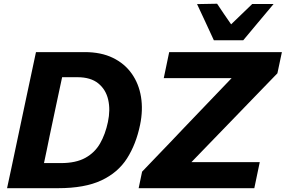

<svg xmlns="http://www.w3.org/2000/svg" viewBox="-20 -986 1497 1006"><path d="M17 0Q29.5 -57 40.8 -110.8Q52 -164.5 66.5 -232.5L117.5 -473.5Q132.5 -543 144.2 -598.8Q156 -654.5 168.5 -713H424Q509.5 -713 571.2 -683Q633 -653 670.2 -600.2Q707.5 -547.5 718.8 -478.5Q730 -409.5 714 -332Q693 -230.5 645.5 -156Q598 -81.5 511 -40.8Q424 0 284.5 0ZM210.5 -131.5H299.5Q377.5 -131.5 427 -158.8Q476.5 -186 504.2 -234.2Q532 -282.5 545.5 -347Q559 -410.5 546.8 -463.8Q534.5 -517 494.8 -549.2Q455 -581.5 385 -581.5H305.5Q298 -547.5 291 -513.8Q284 -480 274.5 -436.5L240 -273.5Q231.5 -231.5 224.5 -197.8Q217.5 -164 210.5 -131.5ZM706.5 0 724.5 -86.5Q755 -118.5 793.8 -158.8Q832.5 -199 872 -240.2Q911.5 -281.5 944 -316L1193.5 -576.5H838L866.5 -713H1457L1433.5 -602Q1383.5 -550.5 1335.2 -500.5Q1287 -450.5 1238.5 -400.5L983 -136.5H1341L1312.5 0ZM1100.5 -775Q1078.5 -823 1056.5 -870.2Q1034.5 -917.5 1012.5 -964.5L1117.5 -966.5Q1135 -939.5 1153.5 -912.8Q1172 -886 1191 -858.5Q1219 -885.5 1246.5 -912Q1274 -938.5 1301.5 -965H1413.5Q1373 -917 1333.8 -870Q1294.5 -823 1254.5 -775Z"/></svg>

Font: Commissioner
Style: Bold Italic
Weight: 700
Italic angle: -12°
Designer: Kostas Bartsokas
Foundry: Kostas Bartsokas
Version: Version 1.000; ttfautohint (v1.8.3)